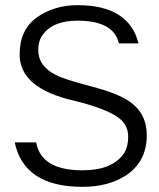

<svg xmlns="http://www.w3.org/2000/svg" viewBox="-20 -710 614 743"><path d="M56 -499Q56 -595 123 -643Q190 -690 280 -690Q479 -690 516 -542H440Q420 -630 280 -630Q182 -630 143 -572Q128 -550 128 -517Q128 -454 196 -420Q228 -403 332 -376Q436 -349 483 -316Q548 -270 548 -187Q548 -84 467 -31Q399 13 299 13Q73 13 37 -159H120Q139 -51 299 -51Q413 -51 458 -114Q476 -139 476 -182Q476 -224 443 -251Q396 -289 264 -321Q56 -369 56 -499Z"/></svg>

Font: Glacial Indifference
Style: Regular
Weight: 400
Designer: Alfredo Marco Pradil
Version: Version 1.00